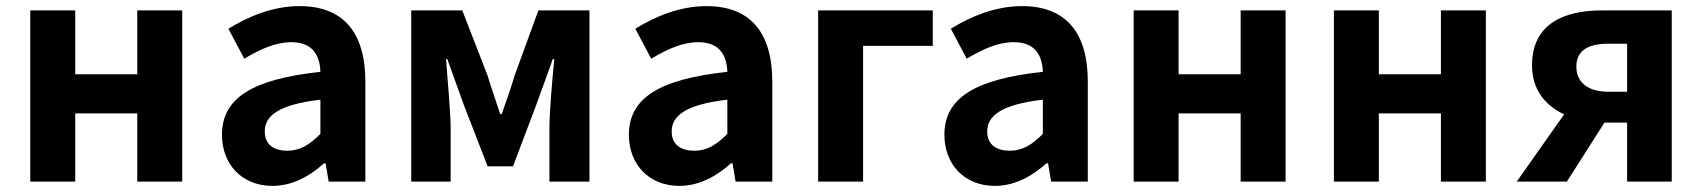

<svg xmlns="http://www.w3.org/2000/svg" viewBox="-20 -594 5567 628"><path d="M79 0H226V-223H429V0H576V-560H429V-351H226V-560H79Z M871 14C936 14 992 -17 1040 -60H1045L1055 0H1175V-327C1175 -489 1102 -574 960 -574C872 -574 792 -540 727 -500L779 -402C831 -433 881 -456 933 -456C1002 -456 1026 -414 1028 -359C803 -335 706 -272 706 -153C706 -57 771 14 871 14ZM920 -101C877 -101 846 -120 846 -164C846 -215 891 -252 1028 -268V-156C993 -121 962 -101 920 -101Z M1325 0H1454V-173C1454 -230 1443 -339 1439 -401H1443C1459 -355 1481 -297 1497 -251L1575 -50H1658L1734 -251C1750 -297 1772 -353 1788 -401H1793C1787 -339 1777 -230 1777 -173V0H1908V-560H1741L1664 -349C1650 -303 1636 -262 1621 -221H1616C1603 -262 1588 -303 1574 -349L1492 -560H1325Z M2202 14C2267 14 2323 -17 2371 -60H2376L2386 0H2506V-327C2506 -489 2433 -574 2291 -574C2203 -574 2123 -540 2058 -500L2110 -402C2162 -433 2212 -456 2264 -456C2333 -456 2357 -414 2359 -359C2134 -335 2037 -272 2037 -153C2037 -57 2102 14 2202 14ZM2251 -101C2208 -101 2177 -120 2177 -164C2177 -215 2222 -252 2359 -268V-156C2324 -121 2293 -101 2251 -101Z M2656 0H2803V-444H3031V-560H2656Z M3234 14C3299 14 3355 -17 3403 -60H3408L3418 0H3538V-327C3538 -489 3465 -574 3323 -574C3235 -574 3155 -540 3090 -500L3142 -402C3194 -433 3244 -456 3296 -456C3365 -456 3389 -414 3391 -359C3166 -335 3069 -272 3069 -153C3069 -57 3134 14 3234 14ZM3283 -101C3240 -101 3209 -120 3209 -164C3209 -215 3254 -252 3391 -268V-156C3356 -121 3325 -101 3283 -101Z M3688 0H3835V-223H4038V0H4185V-560H4038V-351H3835V-560H3688Z M4343 0H4490V-223H4693V0H4840V-560H4693V-351H4490V-560H4343Z M5240 -294C5172 -294 5136 -326 5136 -376C5136 -427 5172 -451 5240 -451H5302V-294ZM4941 0H5105L5228 -193H5302V0H5448V-560H5221C5093 -560 4991 -515 4991 -380C4991 -299 5036 -248 5096 -220Z"/></svg>

Font: Noto Sans TC
Style: Bold
Weight: 700
Designer: Ryoko NISHIZUKA 西塚涼子 (kana, bopomofo & ideographs); Paul D. Hunt (Latin, Greek & Cyrillic); Sandoll Communications 산돌커뮤니
Foundry: Adobe
Version: Version 2.004;hotconv 1.0.118;makeotfexe 2.5.65603